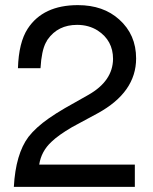

<svg xmlns="http://www.w3.org/2000/svg" viewBox="-20 -729 596 749"><path d="M506 -87V0H34Q41 -128 91 -195Q120 -232 170 -267Q197 -286 233 -307L325 -359Q420 -413 421 -499Q421 -571 361 -610Q326 -632 281 -632Q206 -632 166 -575Q163 -571 161 -566L159 -563Q142 -531 138 -463H50Q53 -563 88 -617Q148 -709 284 -709Q383 -709 445 -653Q511 -594 511 -501Q511 -369 361 -287L261 -233Q208 -202 181 -176Q141 -139 133 -87Z"/></svg>

Font: SolaimanLipi Normal
Style: Regular
Weight: 400
Designer: Solaiman Karim
Foundry: Ekushey
Version: Designed by Solaiman Karim | Developed Version 2.002 : Al Ma